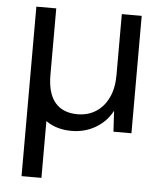

<svg xmlns="http://www.w3.org/2000/svg" viewBox="-52 -542 688 808"><g transform="rotate(5 292.0 -138.0)"><path d="M69 220V-496H153V-215Q153 -138 185.5 -99Q218 -60 281 -60Q324 -60 357.5 -81Q391 -102 410.5 -142Q430 -182 430 -239V-496H514V0H438L433 -88Q409 -42 363.5 -15Q318 12 261 12Q230 12 202.5 4Q175 -4 153 -20V220Z"/></g></svg>

Font: DM Sans 17pt
Style: Regular
Weight: 400
Version: Version 4.004;gftools[0.9.30]